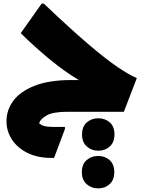

<svg xmlns="http://www.w3.org/2000/svg" viewBox="-20 -620 799 1065"><path d="M356 0Q275 0 240 19.5Q205 39 197 63Q215 84 272 84H340V96L280 256H266Q188 256 132 228Q76 200 46 153.5Q16 107 16 53Q16 -11 55 -62.5Q94 -114 174 -145Q254 -176 375 -176H417Q338 -223 254.5 -292Q171 -361 95 -436L211 -600H223Q367 -463 467 -377.5Q567 -292 633 -247.5Q699 -203 739 -187L667 0ZM525 216Q488 216 461.5 192.5Q435 169 435 126Q435 82 461.5 59Q488 36 525 36Q563 36 589 59Q615 82 615 126Q615 169 589 192.5Q563 216 525 216ZM524 425Q487 425 460.5 401.5Q434 378 434 335Q434 291 460.5 268Q487 245 524 245Q562 245 588 268Q614 291 614 335Q614 378 588 401.5Q562 425 524 425Z"/></svg>

Font: Kufam Black
Style: Italic
Weight: 900
Italic angle: -11°
Designer: Artur Schmal
Foundry: Original Type
Version: Version 1.301; ttfautohint (v1.8.3)